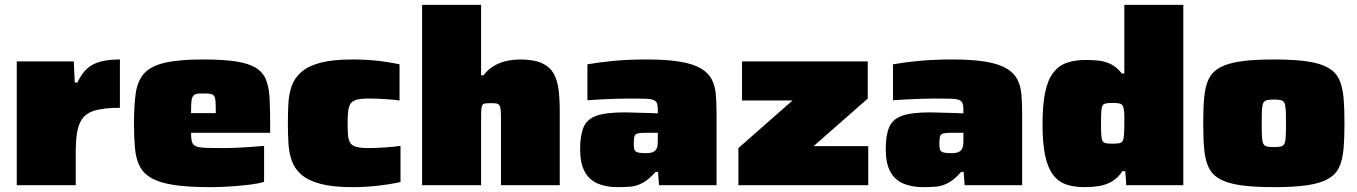

<svg xmlns="http://www.w3.org/2000/svg" viewBox="-20 -763 5592 791"><path d="M49 0V-510H284L288 -423H299Q316 -460 339 -480.5Q362 -501 395 -509.5Q428 -518 474 -518V-319Q404 -319 364 -305.5Q324 -292 308 -254Q292 -216 292 -142V0Z M845 8Q755 8 696.5 -1Q638 -10 604.5 -29Q571 -48 555.5 -78.5Q540 -109 536 -152.5Q532 -196 532 -254Q532 -327 539 -377.5Q546 -428 572.5 -459Q599 -490 657 -504Q715 -518 817 -518Q900 -518 952 -510Q1004 -502 1033.5 -484Q1063 -466 1075.5 -435.5Q1088 -405 1090.5 -360.5Q1093 -316 1093 -254V-216H767Q767 -192 771 -178.5Q775 -165 788 -160Q801 -155 828.5 -154Q856 -153 903 -153Q922 -153 948.5 -154Q975 -155 1005.5 -157Q1036 -159 1068 -162V-14Q1047 -7 1011 -2.5Q975 2 931.5 5Q888 8 845 8ZM869 -277V-297Q869 -327 868 -343.5Q867 -360 862 -367.5Q857 -375 846.5 -376.5Q836 -378 817 -378Q801 -378 791 -376.5Q781 -375 775.5 -367.5Q770 -360 768.5 -343.5Q767 -327 767 -297H889Z M1433 8Q1353 8 1302.5 -5Q1252 -18 1223.5 -42Q1195 -66 1183 -98.5Q1171 -131 1168.5 -170Q1166 -209 1166 -253Q1166 -296 1168 -335.5Q1170 -375 1181.5 -408Q1193 -441 1221 -466Q1249 -491 1300 -504.5Q1351 -518 1433 -518Q1484 -518 1531.5 -513Q1579 -508 1626 -498V-349Q1606 -352 1569.5 -354.5Q1533 -357 1499 -357Q1468 -357 1450.5 -352.5Q1433 -348 1425 -337Q1417 -326 1414.5 -306Q1412 -286 1412 -255Q1412 -224 1414 -204Q1416 -184 1424 -173Q1432 -162 1449.5 -157.5Q1467 -153 1499 -153Q1527 -153 1564.5 -155.5Q1602 -158 1630 -162V-13Q1584 -3 1533 2.5Q1482 8 1433 8Z M1719 0V-743H1962V-453H1972Q1993 -480 2019 -494Q2045 -508 2072 -513Q2099 -518 2121 -518Q2178 -518 2211 -503.5Q2244 -489 2260 -461.5Q2276 -434 2281 -395Q2286 -356 2286 -308V0H2044V-267Q2044 -293 2043 -307.5Q2042 -322 2038 -328.5Q2034 -335 2026 -336.5Q2018 -338 2004 -338Q1989 -338 1980 -337Q1971 -336 1967.5 -330.5Q1964 -325 1963 -312Q1962 -299 1962 -276V0Z M2524 8Q2477 8 2442 -7Q2407 -22 2388.5 -56.5Q2370 -91 2370 -148Q2370 -205 2384 -238.5Q2398 -272 2437 -286Q2476 -300 2552 -300Q2560 -300 2576 -299.5Q2592 -299 2612 -298.5Q2632 -298 2652.5 -297.5Q2673 -297 2690 -296V-311Q2690 -329 2686 -338.5Q2682 -348 2670 -352Q2658 -356 2634 -356.5Q2610 -357 2569 -357Q2545 -357 2516 -356Q2487 -355 2457 -353.5Q2427 -352 2400 -350V-498Q2444 -506 2505.5 -512Q2567 -518 2644 -518Q2729 -518 2783.5 -508.5Q2838 -499 2868.5 -480.5Q2899 -462 2912.5 -435.5Q2926 -409 2929 -374.5Q2932 -340 2932 -299V0H2695L2691 -55H2681Q2653 -23 2627.5 -9.5Q2602 4 2577 6Q2552 8 2524 8ZM2641 -132Q2655 -132 2664 -134.5Q2673 -137 2678 -141.5Q2683 -146 2686 -153Q2689 -160 2689.5 -169Q2690 -178 2690 -189V-216H2643Q2619 -216 2608 -213.5Q2597 -211 2594 -201.5Q2591 -192 2591 -170Q2591 -155 2593.5 -147Q2596 -139 2606.5 -135.5Q2617 -132 2641 -132Z M3022 0V-153L3245 -349H3037V-510H3555V-357L3332 -161H3557V0Z M3783 8Q3736 8 3701 -7Q3666 -22 3647.5 -56.5Q3629 -91 3629 -148Q3629 -205 3643 -238.5Q3657 -272 3696 -286Q3735 -300 3811 -300Q3819 -300 3835 -299.5Q3851 -299 3871 -298.5Q3891 -298 3911.5 -297.5Q3932 -297 3949 -296V-311Q3949 -329 3945 -338.5Q3941 -348 3929 -352Q3917 -356 3893 -356.5Q3869 -357 3828 -357Q3804 -357 3775 -356Q3746 -355 3716 -353.5Q3686 -352 3659 -350V-498Q3703 -506 3764.5 -512Q3826 -518 3903 -518Q3988 -518 4042.5 -508.5Q4097 -499 4127.5 -480.5Q4158 -462 4171.5 -435.5Q4185 -409 4188 -374.5Q4191 -340 4191 -299V0H3954L3950 -55H3940Q3912 -23 3886.5 -9.5Q3861 4 3836 6Q3811 8 3783 8ZM3900 -132Q3914 -132 3923 -134.5Q3932 -137 3937 -141.5Q3942 -146 3945 -153Q3948 -160 3948.5 -169Q3949 -178 3949 -189V-216H3902Q3878 -216 3867 -213.5Q3856 -211 3853 -201.5Q3850 -192 3850 -170Q3850 -155 3852.5 -147Q3855 -139 3865.5 -135.5Q3876 -132 3900 -132Z M4448 8Q4404 8 4371.5 -3.5Q4339 -15 4317.5 -44Q4296 -73 4285.5 -123.5Q4275 -174 4275 -252Q4275 -332 4286 -383.5Q4297 -435 4319.5 -464Q4342 -493 4375.5 -504.5Q4409 -516 4454 -516Q4479 -516 4504.5 -513.5Q4530 -511 4555 -499.5Q4580 -488 4602 -460H4612V-743H4855V0H4620L4616 -58H4604Q4586 -30 4561 -15.5Q4536 -1 4507.5 3.5Q4479 8 4448 8ZM4565 -171Q4588 -171 4597.5 -175Q4607 -179 4609 -195Q4611 -209 4611.5 -222.5Q4612 -236 4612 -255Q4612 -272 4612 -285.5Q4612 -299 4610 -310Q4608 -330 4598 -334.5Q4588 -339 4565 -339Q4547 -339 4536.5 -337Q4526 -335 4522 -327.5Q4518 -320 4517 -302.5Q4516 -285 4516 -255Q4516 -225 4517 -207.5Q4518 -190 4522 -182.5Q4526 -175 4536.5 -173Q4547 -171 4565 -171Z M5228 8Q5144 8 5090 0Q5036 -8 5004.5 -26Q4973 -44 4959 -74Q4945 -104 4941 -149Q4937 -194 4937 -255Q4937 -316 4941 -361Q4945 -406 4959 -436Q4973 -466 5004.5 -484Q5036 -502 5090 -510Q5144 -518 5228 -518Q5312 -518 5366 -510Q5420 -502 5451.5 -484Q5483 -466 5497 -436Q5511 -406 5515 -361.5Q5519 -317 5519 -255Q5519 -194 5515 -149Q5511 -104 5497 -74Q5483 -44 5451.5 -26Q5420 -8 5366 0Q5312 8 5228 8ZM5228 -157Q5246 -157 5256.5 -159.5Q5267 -162 5271.5 -171Q5276 -180 5277 -200Q5278 -220 5278 -255Q5278 -290 5277 -310Q5276 -330 5271.5 -339Q5267 -348 5256.5 -350.5Q5246 -353 5228 -353Q5210 -353 5199.5 -350.5Q5189 -348 5184.5 -339Q5180 -330 5179 -310Q5178 -290 5178 -255Q5178 -220 5179 -200Q5180 -180 5184.5 -171Q5189 -162 5199.5 -159.5Q5210 -157 5228 -157Z"/></svg>

Font: Saira Expanded Black
Style: Regular
Weight: 900
Width: 7
Designer: Hector Gatti with collaboration of the Omnibus-Type team
Foundry: Omnibus-Type
Version: Version 1.101